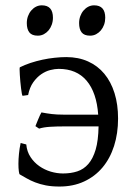

<svg xmlns="http://www.w3.org/2000/svg" viewBox="-20 -682 500 717"><path d="M420.9 -239.3Q420.9 -183.6 406 -137Q391.1 -90.3 362.8 -56.6Q334.5 -22.9 293.9 -4.2Q253.4 14.6 202.1 14.6Q173.3 14.6 151.1 10.3Q128.9 5.9 111.3 -1Q93.8 -7.8 79.8 -15.9Q65.9 -23.9 53.7 -30.8Q51.8 -31.7 50.3 -42.7Q48.8 -53.7 48.8 -70.3Q48.8 -86.9 50.8 -107.4Q52.7 -127.9 57.1 -147.9L78.1 -142.6Q80.6 -115.7 94 -95.5Q107.4 -75.2 127 -61.5Q146.5 -47.9 169.7 -41Q192.9 -34.2 215.3 -34.2Q244.6 -34.2 268.6 -42Q292.5 -49.8 309.8 -69.6Q327.1 -89.4 337.2 -123.3Q347.2 -157.2 348.1 -210H223.6Q190.9 -210 167 -208.5Q143.1 -207 126 -201.7L112.3 -210.9L116.2 -220.7Q119.1 -228 122.6 -236.3Q126 -244.6 129.4 -252Q132.8 -259.3 134.8 -262.2Q155.3 -258.3 173.6 -256.1Q191.9 -253.9 216.3 -253.9H346.7Q340.8 -336.4 303.5 -380.6Q266.1 -424.8 199.2 -424.8Q185.1 -424.8 167.7 -420.4Q150.4 -416 134 -404.8Q117.7 -393.6 104.2 -374.8Q90.8 -356 85 -327.1L64.5 -324.2Q63 -324.7 61.5 -332.8Q60.1 -340.8 58.6 -352.5Q57.1 -364.3 55.9 -377.7Q54.7 -391.1 54 -402.8Q53.2 -414.6 53.2 -422.4Q53.2 -430.2 54.2 -430.7Q72.3 -439.9 94 -447Q115.7 -454.1 138.4 -459Q161.1 -463.9 184.1 -466.3Q207 -468.8 227.5 -468.8Q272.9 -468.8 308.8 -452.6Q344.7 -436.5 369.6 -406.5Q394.5 -376.5 407.7 -334.2Q420.9 -292 420.9 -239.3ZM373 -615.7Q373 -602.1 368.7 -589.8Q364.3 -577.6 356.7 -568.6Q349.1 -559.6 338.9 -554.2Q328.6 -548.8 316.4 -548.8Q294.4 -548.8 284.9 -561Q275.4 -573.2 275.4 -595.7Q275.4 -609.4 279.8 -621.6Q284.2 -633.8 292 -642.8Q299.8 -651.9 309.8 -657Q319.8 -662.1 331.5 -662.1Q373 -662.1 373 -615.7ZM177.7 -615.7Q177.7 -602.1 173.3 -589.8Q168.9 -577.6 161.4 -568.6Q153.8 -559.6 143.6 -554.2Q133.3 -548.8 121.1 -548.8Q99.1 -548.8 89.6 -561Q80.1 -573.2 80.1 -595.7Q80.1 -609.4 84.5 -621.6Q88.9 -633.8 96.7 -642.8Q104.5 -651.9 114.5 -657Q124.5 -662.1 136.2 -662.1Q177.7 -662.1 177.7 -615.7Z"/></svg>

Font: Gentium Plus Cyr
Style: Regular
Weight: 400
Designer: J. Victor Gaultney, Annie Olsen, Iska Routamaa, Becca Hirsbrunner
Foundry: SIL International
Version: Version 5.000